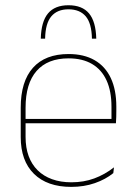

<svg xmlns="http://www.w3.org/2000/svg" viewBox="-20 -703 515 732"><path d="M251.5 9.5Q160 9.5 109.5 -40.2Q59 -90 59 -180.5V-292.5Q59 -392.5 105.8 -444.8Q152.5 -497 241.5 -497Q300 -497 340.8 -473.5Q381.5 -450 402.5 -405.2Q423.5 -360.5 423.5 -296.5V-279.5Q423.5 -268.5 423.2 -257.5Q423 -246.5 422 -233H405Q405 -250.5 405 -266.5Q405 -282.5 405 -296Q405 -355.5 386.2 -396.5Q367.5 -437.5 331 -459Q294.5 -480.5 241.5 -480.5Q161.5 -480.5 119.5 -432.5Q77.5 -384.5 77.5 -292.5V-243.5V-239.5V-181Q77.5 -140 89.2 -108Q101 -76 123.5 -53.8Q146 -31.5 178.5 -19.8Q211 -8 252 -8Q299.5 -8 339.5 -22.8Q379.5 -37.5 414.5 -65L412 -43Q382.5 -19 341.5 -4.8Q300.5 9.5 251.5 9.5ZM67.5 -233V-249.5H415.5V-233ZM241 -683Q293.5 -683 319.5 -651.8Q345.5 -620.5 347 -555.5H330.5Q329.5 -614 306.8 -640.8Q284 -667.5 241 -667.5Q198.5 -667.5 175.8 -640.8Q153 -614 152 -555.5H135.5Q137 -620.5 163 -651.8Q189 -683 241 -683Z"/></svg>

Font: Anek Latin Medium Thin
Style: Regular
Weight: 250
Version: Version 1.003